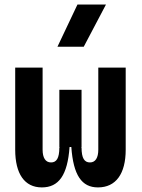

<svg xmlns="http://www.w3.org/2000/svg" viewBox="-20 -815 626 845"><path d="M411.1 9.8C490.2 9.8 533.2 -50.3 533.2 -156.2V-517.6H412.6V-156.2C412.6 -120.6 399.9 -100.1 376 -100.1C351.6 -100.1 338.9 -118.2 338.9 -166L336.9 -168H338.9V-419.9H241.2V-168H243.2L241.2 -166C241.2 -118.2 228.5 -100.1 204.6 -100.1C180.2 -100.1 167.5 -120.6 167.5 -156.2V-517.6H46.9V-156.2C46.9 -50.3 87.9 9.8 164.1 9.8C238.3 9.8 277.3 -43.5 286.1 -168H293.9C302.7 -43.5 339.8 9.8 411.1 9.8ZM232.9 -609.4H348.6L446.3 -794.9H320.8Z"/></svg>

Font: Cascadia Code PL SemiBold
Style: Regular
Weight: 600
Monospace: yes
Designer: Aaron Bell
Foundry: Saja Typeworks
Version: Version 2404.023